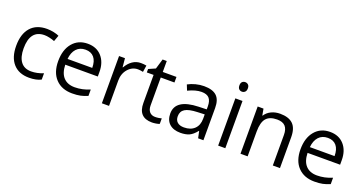

<svg xmlns="http://www.w3.org/2000/svg" viewBox="-39 -1384 3860 2044"><g transform="rotate(20 1891.0 -362.0)"><path d="M299.8 9.8Q183.6 9.8 119.9 -61.8Q56.2 -133.3 56.2 -264.2Q56.2 -398.4 120.8 -471.7Q185.5 -544.9 305.2 -544.9Q343.8 -544.9 382.3 -536.6Q420.9 -528.3 442.9 -517.1L418 -448.2Q391.1 -459 359.4 -466.1Q327.6 -473.1 303.2 -473.1Q140.1 -473.1 140.1 -265.1Q140.1 -166.5 179.9 -113.8Q219.7 -61 297.9 -61Q364.7 -61 435.1 -89.8V-18.1Q381.3 9.8 299.8 9.8Z M788.1 9.8Q669.4 9.8 600.8 -62.5Q532.2 -134.8 532.2 -263.2Q532.2 -392.6 595.9 -468.8Q659.7 -544.9 767.1 -544.9Q867.7 -544.9 926.3 -478.8Q984.9 -412.6 984.9 -304.2V-252.9H616.2Q618.7 -158.7 663.8 -109.9Q709 -61 791 -61Q877.4 -61 961.9 -97.2V-24.9Q918.9 -6.3 880.6 1.7Q842.3 9.8 788.1 9.8ZM766.1 -477.1Q701.7 -477.1 663.3 -435.1Q625 -393.1 618.2 -318.8H897.9Q897.9 -395.5 863.8 -436.3Q829.6 -477.1 766.1 -477.1Z M1367.2 -544.9Q1402.8 -544.9 1431.2 -539.1L1419.9 -463.9Q1386.7 -471.2 1361.3 -471.2Q1296.4 -471.2 1250.2 -418.5Q1204.1 -365.7 1204.1 -287.1V0H1123V-535.2H1189.9L1199.2 -436H1203.1Q1232.9 -488.3 1274.9 -516.6Q1316.9 -544.9 1367.2 -544.9Z M1704.1 -57.1Q1725.6 -57.1 1745.6 -60.3Q1765.6 -63.5 1777.3 -66.9V-4.9Q1764.2 1.5 1738.5 5.6Q1712.9 9.8 1692.4 9.8Q1537.1 9.8 1537.1 -153.8V-472.2H1460.4V-511.2L1537.1 -544.9L1571.3 -659.2H1618.2V-535.2H1773.4V-472.2H1618.2V-157.2Q1618.2 -108.9 1641.1 -83Q1664.1 -57.1 1704.1 -57.1Z M2213.4 0 2197.3 -76.2H2193.4Q2153.3 -25.9 2113.5 -8.1Q2073.7 9.8 2014.2 9.8Q1934.6 9.8 1889.4 -31.2Q1844.2 -72.3 1844.2 -147.9Q1844.2 -310.1 2103.5 -317.9L2194.3 -320.8V-354Q2194.3 -417 2167.2 -447Q2140.1 -477.1 2080.6 -477.1Q2013.7 -477.1 1929.2 -436L1904.3 -498Q1943.8 -519.5 1991 -531.7Q2038.1 -543.9 2085.4 -543.9Q2181.2 -543.9 2227.3 -501.5Q2273.4 -459 2273.4 -365.2V0ZM2030.3 -57.1Q2106 -57.1 2149.2 -98.6Q2192.4 -140.1 2192.4 -214.8V-263.2L2111.3 -259.8Q2014.6 -256.3 1971.9 -229.7Q1929.2 -203.1 1929.2 -147Q1929.2 -103 1955.8 -80.1Q1982.4 -57.1 2030.3 -57.1Z M2521.5 0H2440.4V-535.2H2521.5ZM2433.6 -680.2Q2433.6 -708 2447.3 -720.9Q2460.9 -733.9 2481.4 -733.9Q2501 -733.9 2515.1 -720.7Q2529.3 -707.5 2529.3 -680.2Q2529.3 -652.8 2515.1 -639.4Q2501 -626 2481.4 -626Q2460.9 -626 2447.3 -639.4Q2433.6 -652.8 2433.6 -680.2Z M3059.6 0V-346.2Q3059.6 -411.6 3029.8 -443.8Q3000 -476.1 2936.5 -476.1Q2852.5 -476.1 2813.5 -430.7Q2774.4 -385.3 2774.4 -280.8V0H2693.4V-535.2H2759.3L2772.5 -461.9H2776.4Q2801.3 -501.5 2846.2 -523.2Q2891.1 -544.9 2946.3 -544.9Q3043 -544.9 3091.8 -498.3Q3140.6 -451.7 3140.6 -349.1V0Z M3533.2 9.8Q3414.6 9.8 3345.9 -62.5Q3277.3 -134.8 3277.3 -263.2Q3277.3 -392.6 3341.1 -468.8Q3404.8 -544.9 3512.2 -544.9Q3612.8 -544.9 3671.4 -478.8Q3730 -412.6 3730 -304.2V-252.9H3361.3Q3363.8 -158.7 3408.9 -109.9Q3454.1 -61 3536.1 -61Q3622.6 -61 3707 -97.2V-24.9Q3664.1 -6.3 3625.7 1.7Q3587.4 9.8 3533.2 9.8ZM3511.2 -477.1Q3446.8 -477.1 3408.4 -435.1Q3370.1 -393.1 3363.3 -318.8H3643.1Q3643.1 -395.5 3608.9 -436.3Q3574.7 -477.1 3511.2 -477.1Z"/></g></svg>

Font: f02293617
Style: Regular
Weight: 400
Foundry: Ascender Corporation
Version: Version 1.10